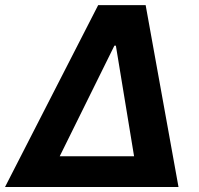

<svg xmlns="http://www.w3.org/2000/svg" viewBox="-47 -748 796 768"><path d="M-26.9 0 345.7 -727.5H535.6L667 0ZM191.9 -123H489.3L416.5 -565.4H410.6Z"/></svg>

Font: Inter 20pt
Style: Bold Italic
Weight: 700
Italic angle: -9.3988°
Version: Version 4.001;git-66647c0bb